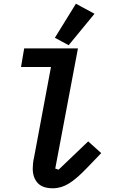

<svg xmlns="http://www.w3.org/2000/svg" viewBox="-20 -1000 640 1032"><path d="M349 -757 275 -797 388 -980 488 -926ZM264 12Q208 12 182 -17Q156 -46 156 -94Q156 -108 157.5 -122Q159 -136 164 -159L254 -640H93L110 -740H399L277 -94L295 -88L454 -240L524 -177L450 -100Q393 -40 351 -14Q309 12 264 12Z"/></svg>

Font: IBM Plex Mono SemiBold
Style: Italic
Weight: 600
Italic angle: -9°
Monospace: yes
Designer: Mike Abbink, Paul van der Laan, Pieter van Rosmalen
Foundry: Bold Monday
Version: Version 2.3